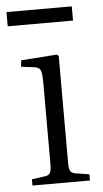

<svg xmlns="http://www.w3.org/2000/svg" viewBox="-52 -734 413 768"><g transform="rotate(-5 155.0 -350.0)"><path d="M3.9 -643.1V-700.2H266.1V-643.1ZM46.9 0V-24.9L99.1 -32.2Q115.2 -34.2 120.6 -43.9Q126 -53.7 126 -80.1V-409.2Q126 -445.8 119.6 -457.5Q113.3 -469.2 91.8 -471.2L43 -477.1L45.9 -502.9L189 -513.2L196.8 -507.8V-77.1Q196.8 -53.2 202.4 -44.4Q208 -35.6 224.1 -33.2L277.8 -24.9V0Z"/></g></svg>

Font: Literata Light
Style: Regular
Weight: 300
Designer: Latin by Veronika Burian and Jose Scaglione. Greek by Irene Vlachou. Cyrillic by Vera Evstafieva.
Foundry: TypeTogether
Version: Version 3.021